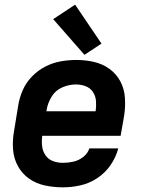

<svg xmlns="http://www.w3.org/2000/svg" viewBox="-20 -795 616 823"><path d="M250 8Q287 8 325 -0.5Q363 -9 397 -31.5Q431 -54 454 -87.5Q477 -121 487 -159H363Q356 -137 336.5 -122Q317 -107 294.5 -102Q272 -97 250 -97Q227 -97 207 -104.5Q187 -112 175 -129.5Q163 -147 160.5 -168.5Q158 -190 161 -213H497L512 -298Q518 -337 515.5 -375.5Q513 -414 496 -446Q479 -478 449.5 -499.5Q420 -521 383 -529.5Q346 -538 307 -538Q274 -538 240 -532Q206 -526 174 -509.5Q142 -493 116.5 -466.5Q91 -440 77 -407.5Q63 -375 58 -342L40 -232Q33 -193 36 -154Q39 -115 57 -82.5Q75 -50 105 -29Q135 -8 172.5 0Q210 8 250 8ZM179 -318 180 -325Q185 -354 201.5 -381Q218 -408 247 -420.5Q276 -433 305 -433Q327 -433 347 -425.5Q367 -418 378.5 -400.5Q390 -383 391.5 -361.5Q393 -340 390 -318ZM342 -560 415 -608 302 -775 208 -713Z"/></svg>

Font: Iosevka Sparkle Oblique
Style: Bold
Weight: 700
Italic angle: -9°
Designer: Belleve Invis
Foundry: Belleve Invis
Version: Version 4.5.0; ttfautohint (v1.8.3)